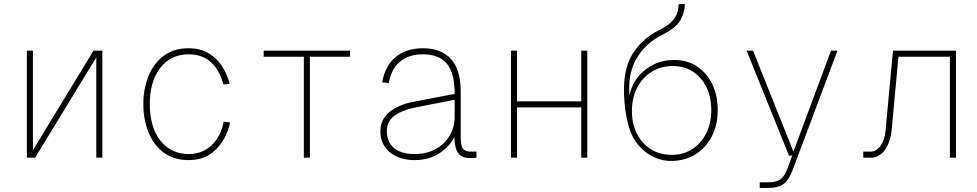

<svg xmlns="http://www.w3.org/2000/svg" viewBox="-20 -781 4840 951"><path d="M113 0V-530H143V-37L443 -530H487V0H457V-497L154 0Z M915 12Q840 12 790 -26Q740 -64 715 -127Q690 -190 690 -265Q690 -340 715 -403Q740 -466 790 -504Q840 -542 915 -542Q970 -542 1011 -518.5Q1052 -495 1078.5 -455Q1105 -415 1118 -365L1086 -363Q1068 -434 1024.5 -473Q981 -512 915 -512Q827 -512 774.5 -445.5Q722 -379 722 -265Q722 -151 774.5 -84.5Q827 -18 915 -18Q981 -18 1027 -60.5Q1073 -103 1088 -178L1120 -175Q1102 -94 1050 -41Q998 12 915 12Z M1485 0V-500H1286V-530H1714V-500H1515V0Z M2034 12Q1958 12 1911 -27Q1864 -66 1864 -130Q1864 -190 1909.5 -226.5Q1955 -263 2025 -276L2232 -316Q2232 -420 2193 -466Q2154 -512 2076 -512Q2004 -512 1960.5 -475Q1917 -438 1906 -370L1873 -373Q1887 -454 1939 -498Q1991 -542 2076 -542Q2165 -542 2213.5 -489Q2262 -436 2262 -326V-102Q2262 -58 2274 -44Q2286 -30 2310 -30H2340V0Q2336 1 2325 1.5Q2314 2 2306 2Q2272 2 2252.5 -18.5Q2233 -39 2230 -103Q2208 -56 2156.5 -22Q2105 12 2034 12ZM2034 -18Q2093 -18 2137.5 -42.5Q2182 -67 2207 -109Q2232 -151 2232 -204V-287L2034 -248Q1971 -235 1933.5 -207.5Q1896 -180 1896 -132Q1896 -77 1932 -47.5Q1968 -18 2034 -18Z M2511 0V-530H2541V-279H2859V-530H2889V0H2859V-249H2541V0Z M3304 16Q3252 16 3206 -9.5Q3160 -35 3127 -82Q3103 -117 3088.5 -176.5Q3074 -236 3071 -313Q3066 -437 3112.5 -513Q3159 -589 3245 -632Q3287 -653 3307.5 -674.5Q3328 -696 3334.5 -717.5Q3341 -739 3341 -760L3372 -761Q3372 -721 3350.5 -682Q3329 -643 3261 -609Q3177 -567 3133 -491.5Q3089 -416 3098 -308Q3108 -360 3139.5 -399.5Q3171 -439 3217.5 -461.5Q3264 -484 3319 -484Q3383 -484 3431.5 -452.5Q3480 -421 3507.5 -365Q3535 -309 3535 -236Q3535 -162 3505.5 -105Q3476 -48 3424 -16Q3372 16 3304 16ZM3308 -14Q3365 -14 3409 -42.5Q3453 -71 3478 -121Q3503 -171 3503 -236Q3503 -300 3479 -349Q3455 -398 3412 -426Q3369 -454 3313 -454Q3254 -454 3208.5 -426Q3163 -398 3137 -349Q3111 -300 3110 -236Q3109 -171 3133.5 -121Q3158 -71 3203 -42.5Q3248 -14 3308 -14Z M3743 150V122H3783Q3826 122 3846 107Q3866 92 3881 52L3904 -10H3888L3678 -530H3710L3910 -30L4096 -530H4128L3905 64Q3887 111 3861 130.5Q3835 150 3783 150Z M4256 0V-30H4292Q4320 -30 4341 -58.5Q4362 -87 4366 -131L4403 -530H4715V0H4685V-500H4430L4397 -142Q4391 -77 4363 -38.5Q4335 0 4292 0Z"/></svg>

Font: Geist Mono Thin
Style: Regular
Weight: 100
Monospace: yes
Designer: Basement.studio, Andrés Briganti, Mateo Zaragoza
Foundry: Basement.studio, Vercel, Andrés Briganti, Guido Ferreyra, Mateo Zaragoza
Version: Version 1.500; ttfautohint (v1.8.4.7-5d5b)